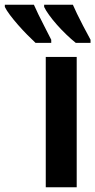

<svg xmlns="http://www.w3.org/2000/svg" viewBox="-135 -786 400 806"><path d="M187 0H57.1V-546.9H187ZM170.9 -766.1Q177.2 -751.5 188.2 -728.5Q199.2 -705.6 213.9 -677.5Q228.5 -649.4 245.1 -619.1V-606H183.1Q163.6 -621.6 143.1 -641.4Q122.6 -661.1 104 -682.1Q85.4 -703.1 71.3 -722.7Q57.1 -742.2 50.3 -756.8V-766.1ZM7.3 -766.1Q15.1 -748 26.1 -725.6Q37.1 -703.1 50.8 -676.5Q64.5 -649.9 80.1 -619.1V-606H14.2Q-1 -620.1 -20.5 -639.9Q-40 -659.7 -59.1 -681.4Q-78.1 -703.1 -93 -722.9Q-107.9 -742.7 -114.7 -756.8V-766.1Z"/></svg>

Font: Open Sans Condensed
Style: Regular
Weight: 400
Width: 3
Designer: Monotype Design Team
Foundry: Monotype Imaging Inc.
Version: Version 3.000